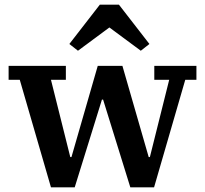

<svg xmlns="http://www.w3.org/2000/svg" viewBox="-20 -805 881 825"><path d="M65 -462H17V-522H263V-462H199L282 -130H287L400 -522H506L619 -130H624L707 -462H643V-522H824V-462H776L642 0H540L423 -377H418L301 0H199ZM278 -616 409 -785H491L622 -616L585 -587L450 -687L315 -587Z"/></svg>

Font: IBM Plex Serif SmBld
Style: Regular
Weight: 600
Designer: Mike Abbink, Paul van der Laan, Pieter van Rosmalen
Foundry: Bold Monday
Version: Version 3.001